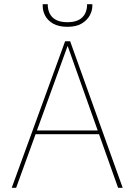

<svg xmlns="http://www.w3.org/2000/svg" viewBox="-20 -897 641 917"><path d="M36 0 291 -700H315L566 0H544L303 -678L57 0ZM135 -256 144 -274H460L469 -256ZM302 -769Q259 -769 233 -784.5Q207 -800 195.5 -822.5Q184 -845 184 -867V-877H208Q208 -836 231.5 -813.5Q255 -791 302 -791Q349 -791 372.5 -813.5Q396 -836 396 -877H421V-868Q421 -846 408.5 -823Q396 -800 370 -784.5Q344 -769 302 -769Z"/></svg>

Font: DM Sans 9pt Thin
Style: Regular
Weight: 250
Version: Version 4.004;gftools[0.9.30]